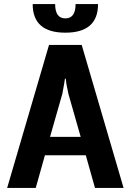

<svg xmlns="http://www.w3.org/2000/svg" viewBox="-20 -920 640 940"><path d="M140 -900H250Q250 -830 300 -830Q350 -830 350 -900H460Q460 -760 300 -760Q140 -760 140 -900ZM15 0 220 -700H380L585 0H445L400 -160H200L155 0ZM225 -250H375L315 -460Q314 -462 305 -509L302 -535H298L294 -509Q293 -505 290 -487Q287 -469 285 -460Z"/></svg>

Font: Scada
Style: Bold
Weight: 700
Designer: Jovanny Lemonad
Foundry: Jovanny Lemonad
Version: Version 4.100;PS 004.100;hotconv 1.0.88;makeotf.lib2.5.64775